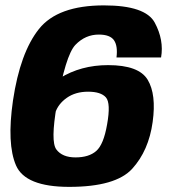

<svg xmlns="http://www.w3.org/2000/svg" viewBox="-20 -701 653 727"><path d="M242.1 6.6Q418 6.6 480.6 -62Q543.1 -130.6 558 -239Q572.5 -343.7 539.1 -399.1Q505.7 -454.4 389.3 -454.4Q286 -454.4 206.5 -404.9Q127 -355.4 115 -309.1L188.8 -272.6Q199.7 -307.1 232.8 -330.5Q265.9 -353.8 313.5 -353.8Q362 -353.8 381 -332.2Q400 -310.6 385.5 -229.8Q372.4 -153.9 344.5 -129.4Q316.7 -105 265.9 -105Q215.7 -105 193.3 -135.2Q171 -165.4 195 -302.6Q228 -492.1 265.5 -531.1Q303 -570.1 354.1 -570.1Q396.6 -570.1 411.6 -548.6Q426.5 -527.1 421.1 -483.4H589.9Q601.3 -549.4 566.1 -615Q531 -680.6 373.6 -680.6Q198.6 -680.6 127.4 -591.1Q56.1 -501.6 29.1 -320.2Q5.4 -156.1 40.6 -74.8Q75.8 6.6 242.1 6.6Z"/></svg>

Font: Anybody Thin
Style: Italic
Weight: 100
Italic angle: -10°
Designer: Tyler Finck
Foundry: Etcetera Type Company
Version: Version 1.114;gftools[0.9.25]